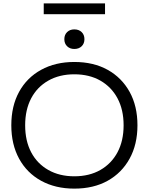

<svg xmlns="http://www.w3.org/2000/svg" viewBox="-20 -1107 881 1137"><path d="M420 10Q308 10 223.5 -36.5Q139 -83 93 -167.5Q47 -252 47 -365Q47 -479 93 -563Q139 -647 223.5 -693.5Q308 -740 420 -740Q534 -740 617.5 -693.5Q701 -647 747.5 -563Q794 -479 794 -365Q794 -252 747.5 -167.5Q701 -83 617.5 -36.5Q534 10 420 10ZM420 -63Q509 -63 574.5 -100.5Q640 -138 676 -205.5Q712 -273 712 -365Q712 -457 676 -524.5Q640 -592 574.5 -629.5Q509 -667 420 -667Q332 -667 266 -629.5Q200 -592 164.5 -524.5Q129 -457 129 -365Q129 -273 164.5 -205.5Q200 -138 266 -100.5Q332 -63 420 -63ZM420 -817Q394 -817 377.5 -833Q361 -849 361 -875Q361 -901 377.5 -917Q394 -933 420 -933Q447 -933 463.5 -917Q480 -901 480 -875Q480 -849 463.5 -833Q447 -817 420 -817ZM239 -1023V-1087H602V-1023Z"/></svg>

Font: M PLUS 2
Style: Regular
Weight: 400
Designer: Coji Morishita
Foundry: UNDERFOREST DESIGN
Version: Version 1.001